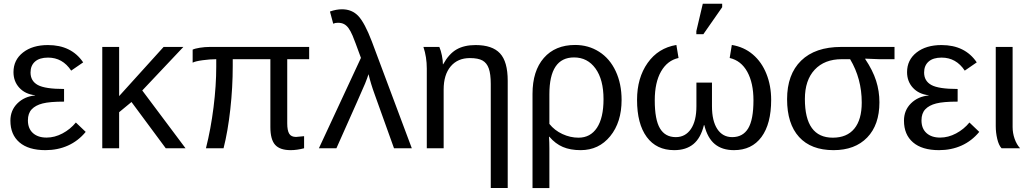

<svg xmlns="http://www.w3.org/2000/svg" viewBox="-20 -773 5367 1001"><path d="M222.7 -55.7Q265.1 -55.7 305.9 -77.4Q346.7 -99.1 375.5 -134.3L426.8 -85.4Q387.7 -38.1 334.5 -14.2Q281.2 9.8 216.8 9.8Q128.4 9.8 81.3 -30.8Q34.2 -71.3 34.2 -144Q34.2 -197.8 70.6 -233.9Q106.9 -270 163.1 -275.4V-276.4Q111.3 -282.2 80.8 -315.4Q50.3 -348.6 50.3 -397Q50.3 -460.4 99.9 -499.3Q149.4 -538.1 230 -538.1Q352.5 -538.1 413.6 -447.8L351.1 -404.8Q306.2 -472.7 230.5 -472.7Q186 -472.7 162.6 -451.9Q139.2 -431.2 139.2 -395Q139.2 -350.6 177.2 -329.8Q215.3 -309.1 314 -309.1V-243.2Q239.3 -243.2 202.1 -233.6Q165 -224.1 145.3 -203.1Q125.5 -182.1 125.5 -145.5Q125.5 -103 151.6 -79.3Q177.7 -55.7 222.7 -55.7Z M844.2 0 665.5 -241.2 601.1 -188V0H513.2V-528.3H601.1V-272L833 -528.3H936L721.7 -301.3L947.3 0Z M1495.6 9.8Q1439.5 9.8 1414.6 -17.8Q1389.6 -45.4 1389.6 -110.8V-464.4H1193.4V-429.2Q1193.4 -317.4 1180.7 -202.9Q1168 -88.4 1145.5 0H1053.7Q1079.1 -100.6 1093.3 -213.6Q1107.4 -326.7 1107.4 -425.3V-464.4Q1075.2 -464.4 1036.1 -459Q997.1 -453.6 984.4 -446.3V-514.2Q996.1 -520 1022.2 -524.2Q1048.3 -528.3 1073.7 -528.3H1591.8V-464.4H1477.5V-129.9Q1477.5 -92.8 1487.8 -75.9Q1498 -59.1 1523.4 -59.1L1565.4 -63V0Q1527.8 9.8 1495.6 9.8Z M1861.8 -471.2Q1828.6 -563 1818.1 -587.4Q1807.6 -611.8 1797.1 -626.2Q1786.6 -640.6 1773.4 -647.5Q1760.3 -654.3 1741.2 -654.3Q1727.1 -654.3 1717.3 -649.4L1700.2 -712.9Q1732.9 -724.6 1763.2 -724.6Q1815.4 -724.6 1848.6 -689Q1881.8 -653.3 1918.5 -557.1L2127 0H2034.2L1933.1 -281.7Q1913.1 -336.4 1901.4 -386.2Q1894 -363.8 1883.5 -337.6Q1873 -311.5 1733.9 0H1642.6Z M2538.6 207V-335Q2538.6 -387.2 2528.3 -416Q2518.1 -444.8 2495.6 -457.5Q2473.1 -470.2 2429.7 -470.2Q2366.2 -470.2 2329.6 -426.8Q2293 -383.3 2293 -306.2V0H2205.1V-415.5Q2205.1 -475.6 2187.5 -528.3H2270.5Q2278.8 -509.3 2283.9 -483.6Q2289.1 -458 2289.1 -438H2290.5Q2320.8 -492.7 2360.6 -515.4Q2400.4 -538.1 2459.5 -538.1Q2546.4 -538.1 2586.7 -494.9Q2627 -451.7 2627 -352.1V207Z M3220.7 -252Q3220.7 -135.7 3161.4 -63Q3102.1 9.8 3007.3 9.8Q2953.6 9.8 2914.6 -6.8Q2875.5 -23.4 2844.2 -60.1H2842.3Q2844.2 -30.8 2844.2 0V207.5H2756.3V-283.7Q2756.3 -403.3 2815.4 -470.9Q2874.5 -538.6 2978.5 -538.6Q3047.9 -538.6 3103.5 -503.2Q3159.2 -467.8 3189.9 -402.1Q3220.7 -336.4 3220.7 -252ZM3126.5 -255.9Q3126.5 -357.9 3084.7 -415.8Q3043 -473.6 2972.7 -473.6Q2844.2 -473.6 2844.2 -281.7V-127Q2871.1 -93.3 2912.1 -74.2Q2953.1 -55.2 2996.1 -55.2Q3058.1 -55.2 3092.3 -106.9Q3126.5 -158.7 3126.5 -255.9Z M3691.9 -219.2Q3691.9 -142.6 3719.7 -100.3Q3747.6 -58.1 3797.4 -58.1Q3853 -58.1 3880.6 -103.5Q3908.2 -148.9 3908.2 -250Q3908.2 -340.3 3876 -398.7Q3843.8 -457 3784.2 -470.7L3795.4 -538.6Q3858.9 -528.3 3905 -489Q3951.2 -449.7 3975.8 -387.9Q4000.5 -326.2 4000.5 -252.4Q4000.5 -127.4 3950 -58.8Q3899.4 9.8 3806.6 9.8Q3745.1 9.8 3706.8 -21.7Q3668.5 -53.2 3651.9 -120.6H3649.9Q3633.3 -53.2 3595 -21.7Q3556.6 9.8 3495.1 9.8Q3402.3 9.8 3351.8 -58.8Q3301.3 -127.4 3301.3 -252.4Q3301.3 -366.7 3356.4 -444.8Q3411.6 -522.9 3506.3 -538.6L3517.6 -470.7Q3459.5 -458 3426.5 -400.6Q3393.6 -343.3 3393.6 -250Q3393.6 -149.4 3420.7 -103.8Q3447.8 -58.1 3503.4 -58.1Q3553.2 -58.1 3582 -100.3Q3610.8 -142.6 3610.8 -219.2V-342.3H3691.9ZM3610.4 -594.7V-610.8L3644 -753.4H3745.1V-735.4L3647 -594.7Z M4564.9 -239.7Q4564.9 -122.1 4501.2 -56.2Q4437.5 9.8 4325.7 9.8Q4208.5 9.8 4146 -58.8Q4083.5 -127.4 4083.5 -255.9Q4083.5 -385.3 4156.7 -456.8Q4230 -528.3 4365.7 -528.3H4643.6V-464.4H4563L4490.7 -467.3V-465.3Q4530.3 -406.2 4547.6 -352.1Q4564.9 -297.9 4564.9 -239.7ZM4472.7 -238.3Q4472.7 -362.8 4412.1 -464.4H4368.7Q4278.8 -464.4 4227.5 -409.7Q4176.3 -355 4176.3 -256.8Q4176.3 -55.2 4321.8 -55.2Q4395.5 -55.2 4434.1 -102.3Q4472.7 -149.4 4472.7 -238.3Z M4881.3 -55.7Q4923.8 -55.7 4964.6 -77.4Q5005.4 -99.1 5034.2 -134.3L5085.4 -85.4Q5046.4 -38.1 4993.2 -14.2Q4939.9 9.8 4875.5 9.8Q4787.1 9.8 4740 -30.8Q4692.9 -71.3 4692.9 -144Q4692.9 -197.8 4729.2 -233.9Q4765.6 -270 4821.8 -275.4V-276.4Q4770 -282.2 4739.5 -315.4Q4709 -348.6 4709 -397Q4709 -460.4 4758.5 -499.3Q4808.1 -538.1 4888.7 -538.1Q5011.2 -538.1 5072.3 -447.8L5009.8 -404.8Q4964.8 -472.7 4889.2 -472.7Q4844.7 -472.7 4821.3 -451.9Q4797.9 -431.2 4797.9 -395Q4797.9 -350.6 4835.9 -329.8Q4874 -309.1 4972.7 -309.1V-243.2Q4897.9 -243.2 4860.8 -233.6Q4823.7 -224.1 4804 -203.1Q4784.2 -182.1 4784.2 -145.5Q4784.2 -103 4810.3 -79.3Q4836.4 -55.7 4881.3 -55.7Z M5201.7 0Q5187 -15.6 5179.2 -48.6Q5171.4 -81.5 5171.4 -115.2V-528.3H5259.3V-110.8Q5259.3 -79.1 5269.8 -49.3Q5280.3 -19.5 5298.3 0Z"/></svg>

Font: Liberation Sans
Style: Regular
Weight: 400
Designer: Steve Matteson
Foundry: Ascender Corporation
Version: Version 2.00.1